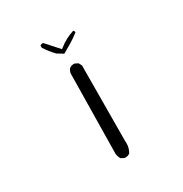

<svg xmlns="http://www.w3.org/2000/svg" viewBox="-145 -729 791 829"><g transform="rotate(-30 250.0 -314.0)"><path d="M327.6 -588.9Q327.6 -593.8 323.2 -598.1Q281.2 -585 247.6 -558.1L241.2 -553.2L183.6 -617.2Q182.1 -617.2 181.2 -617.2Q180.2 -617.2 179 -617.2Q177.7 -617.2 175.8 -616.7Q172.9 -616.2 169.9 -614.7L168.5 -612.8V-602.1Q187 -573.2 210.4 -549.3L240.2 -531.2Q261.7 -543.5 284.2 -556.9Q306.6 -570.3 327.6 -586.9Q327.6 -587.9 327.6 -588.9ZM244.1 -10.7Q257.8 -10.7 267.1 -18.1Q279.3 -38.1 279.3 -62.5Q279.3 -68.4 278.8 -74.7L280.8 -449.2L272.9 -464.4L257.3 -472.2Q255.4 -472.7 253.9 -472.7Q239.7 -472.7 230.5 -464.8Q222.7 -455.6 221.2 -442.9L215.3 -46.4Q216.8 -31.7 224.6 -19L240.7 -11.2Q242.7 -10.7 244.1 -10.7Z"/></g></svg>

Font: NaikaiFont
Style: Light
Weight: 300
Version: Version 1.89